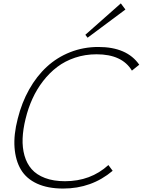

<svg xmlns="http://www.w3.org/2000/svg" viewBox="-20 -1095 836 1125"><path d="M795.9 -715.8 752.9 -681.2Q695.3 -776.9 545.9 -776.9Q479 -776.9 419.9 -757.1Q360.8 -737.3 315.2 -702.6Q269.5 -668 232.4 -619.9Q195.3 -571.8 170.2 -516.6Q145 -461.4 129.9 -398.9Q114.7 -337.4 112.5 -283.7Q110.4 -230 123.5 -183.3Q136.7 -136.7 165.5 -103.8Q194.3 -70.8 243.9 -52Q293.5 -33.2 360.8 -33.2Q511.2 -33.2 615.2 -127.9L640.1 -94.2Q516.6 9.8 350.1 9.8Q260.3 9.8 197.3 -19Q134.3 -47.9 102.5 -101.3Q70.8 -154.8 65.2 -230.5Q59.6 -306.2 84 -399.9Q107.4 -493.7 150.9 -571Q194.3 -648.4 254.2 -703.6Q314 -758.8 391.4 -789.3Q468.8 -819.8 556.2 -819.8Q724.1 -819.8 795.9 -715.8ZM688 -1075.2 714.8 -1039.1 493.2 -874 480 -891.1Z"/></svg>

Font: Sinkin Sans 200 X Light Italic
Style: Regular
Weight: 200
Italic angle: -112°
Designer: Keith Bates
Foundry: K-Type
Version: Sinkin Sans (version 1.0)  by Keith Bates   •   © 2014   www